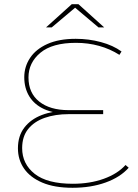

<svg xmlns="http://www.w3.org/2000/svg" viewBox="-20 -887 654 910"><path d="M324 3Q238 3 180.5 -21.5Q123 -46 94 -88Q65 -130 65 -184Q65 -243 95.5 -282.5Q126 -322 178.5 -342Q231 -362 296 -362L300 -349Q235 -349 189 -370Q143 -391 119 -430Q95 -469 95 -521Q95 -571 122.5 -612.5Q150 -654 204.5 -678.5Q259 -703 339 -703Q401 -703 458.5 -687.5Q516 -672 556 -643L546 -627Q502 -655 450 -669.5Q398 -684 340 -684Q228 -684 171.5 -637Q115 -590 115 -520Q115 -446 166 -405.5Q217 -365 305 -365H469V-346H306Q242 -346 192 -328.5Q142 -311 113.5 -275.5Q85 -240 85 -185Q85 -110 144.5 -63Q204 -16 325 -16Q406 -16 471.5 -39.5Q537 -63 575 -105L590 -92Q550 -47 480.5 -22Q411 3 324 3ZM198 -757 320 -867H352L474 -757H447L333 -853H339L225 -757Z"/></svg>

Font: Montserrat Alternates Thin
Style: Regular
Weight: 100
Designer: Julieta Ulanovsky
Foundry: Julieta Ulanovsky
Version: Version 9.000